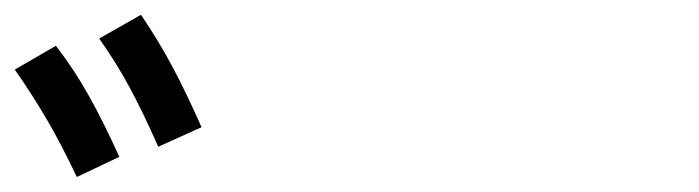

<svg xmlns="http://www.w3.org/2000/svg" viewBox="-62 -769 946 260"><path d="M-42 -674.8 13.7 -707Q38.6 -674.8 58.3 -639.4Q78.1 -604 99.6 -556.6L42 -529.3Q22 -571.8 2 -606.2Q-18.1 -640.6 -42 -674.8ZM72.3 -716.8 128.9 -749Q152.8 -713.9 172.1 -677.5Q191.4 -641.1 210.9 -596.7L152.3 -570.3Q132.3 -615.7 113.8 -650.1Q95.2 -684.6 72.3 -716.8Z"/></svg>

Font: Pretendard GOV Medium
Style: Regular
Weight: 500
Designer: Base glyphs from Inter by Rasmus Andersson; Hangeul glyphs from Noto Sans CJK(Source Han Sans) by Jang Soo-young and Kan
Foundry: Kil Hyung-jin
Version: Version 1.309